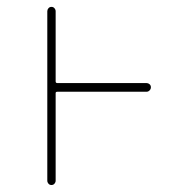

<svg xmlns="http://www.w3.org/2000/svg" viewBox="-20 -564 540 561"><path d="M118.2 -36.1V-531.2Q118.2 -536.1 121.6 -540Q125 -543.9 130.4 -543.9Q135.7 -543.9 139.2 -540Q142.6 -536.1 142.6 -531.2V-326.2Q142.6 -321.3 147.5 -321.3H408.2Q413.1 -321.3 417 -317.9Q420.9 -314.5 420.9 -309.1Q420.9 -303.7 417 -299.8Q413.1 -295.9 408.2 -295.9H147.5Q142.6 -295.9 142.6 -292V-36.1Q142.6 -31.2 139.2 -27.3Q135.7 -23.4 130.4 -23.4Q125 -23.4 121.6 -27.3Q118.2 -31.2 118.2 -36.1Z"/></svg>

Font: Rounded Mgen+ 1mn thin
Style: Regular
Weight: 100
Designer: [Source Han Sans]
Ryoko NISHIZUKA  (kana & ideographs); Paul D. Hunt (Latin, Greek & Cyrillic); Wenlong ZHANG  (bopomofo
Version: Version 1.059.20150602